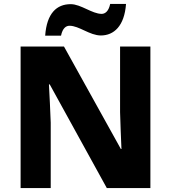

<svg xmlns="http://www.w3.org/2000/svg" viewBox="-20 -949 863 969"><path d="M208 -769H288C296 -808 314 -819 331 -819C379 -819 433 -770 489 -770C555 -770 608 -818 616 -929H536C528 -890 509 -879 493 -879C445 -879 388 -928 337 -928C266 -928 216 -882 208 -769ZM739 0V-714H586V-383C587 -325 591 -254 593 -197H590L303 -714H84V0H236V-330C234 -391 230 -465 227 -523H231L519 0Z"/></svg>

Font: Noto Sans Gurmukhi ExtraBold
Style: Regular
Weight: 800
Designer: Jelle Bosma - Monotype Design Team
Foundry: Monotype Imaging Inc.
Version: Version 2.004